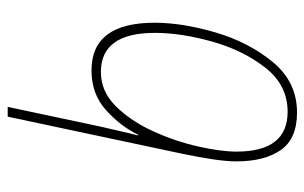

<svg xmlns="http://www.w3.org/2000/svg" viewBox="-170 -630 810 511"><g transform="rotate(-90 235.5 -375.0)"><path d="M191 10Q272 10 325 -54Q378 -118 404 -206.5Q430 -295 430 -369Q430 -537 303 -537Q240 -537 197 -498Q154 -459 132 -413H130Q136 -436 142 -463Q148 -490 154 -515L206 -760H180L81 -294Q72 -251 66.5 -214Q61 -177 61 -151Q61 -77 91 -33.5Q121 10 191 10ZM193 -15Q87 -15 87 -151Q87 -192 100.5 -252.5Q114 -313 141 -372.5Q168 -432 207.5 -472Q247 -512 299 -512Q403 -512 403 -368Q403 -299 380 -216.5Q357 -134 310.5 -74.5Q264 -15 193 -15Z"/></g></svg>

Font: Noto Sans UI SemiCondensed Thin
Style: Italic
Weight: 250
Width: 4
Italic angle: -12°
Designer: Monotype Design Team
Foundry: Monotype Imaging Inc.
Version: Version 1.901